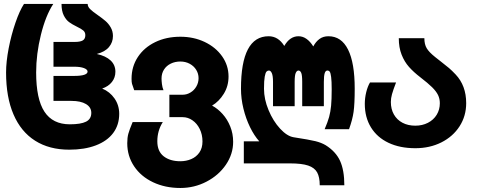

<svg xmlns="http://www.w3.org/2000/svg" viewBox="-20 -745 2440 980"><path d="M11 -375Q11 -429.5 24.2 -498.2Q37.5 -567 58.8 -628.8Q80 -690.5 102.5 -725H252Q213 -665.5 188.8 -567.5Q164.5 -469.5 164.5 -375Q164.5 -239.5 206.8 -175Q249 -110.5 336.5 -110.5Q392.5 -110.5 419.2 -124Q446 -137.5 446 -169Q446 -197.5 419 -213.8Q392 -230 344.5 -230H253V-357.5H358Q392.5 -357.5 409.8 -363.2Q427 -369 427 -379.5Q427 -390.5 408.5 -397.5Q390 -404.5 358 -404.5H253V-531H362Q389 -531 402.2 -538.5Q415.5 -546 415.5 -565.5Q415.5 -580.5 405.2 -589.2Q395 -598 373 -608.5Q348.5 -620.5 332.8 -632Q317 -643.5 305.5 -666.2Q294 -689 294 -725H427.5Q427.5 -711 439.8 -698.8Q452 -686.5 477.5 -669Q502.5 -651.5 518.2 -638Q534 -624.5 545.2 -605Q556.5 -585.5 556.5 -561Q556.5 -529 536.2 -504.8Q516 -480.5 474 -469.5Q520 -459.5 544.5 -436.5Q569 -413.5 569 -379Q569 -349 551.2 -326.5Q533.5 -304 501.5 -293Q540.5 -277 564.5 -242.5Q588.5 -208 588.5 -164Q588.5 -107.5 557.8 -66.2Q527 -25 469.2 -3Q411.5 19 333.5 19Q231.5 19 159.2 -26.8Q87 -72.5 49 -160.8Q11 -249 11 -375Z M629.5 -14Q629.5 -42 635 -62.2Q640.5 -82.5 657 -122H811Q783 -78 783 -24Q783 27.5 815.5 52.8Q848 78 900 78Q930.5 78 956.2 67Q982 56 997.8 33.2Q1013.5 10.5 1013.5 -23Q1013.5 -58 999.5 -86.5Q985.5 -115 962.2 -131Q939 -147 912.5 -147H844.5V-261.5H912.5Q933.5 -261.5 952.2 -272.8Q971 -284 982.2 -303.5Q993.5 -323 993.5 -346Q993.5 -369 981.5 -388.5Q969.5 -408 948.2 -419.5Q927 -431 900.5 -431Q873.5 -431 851.5 -420.2Q829.5 -409.5 817 -389.8Q804.5 -370 804.5 -344.5Q804.5 -333 806.5 -316Q808.5 -299 814.5 -284.5H665Q656 -309 653.8 -317.2Q651.5 -325.5 651.5 -343Q651.5 -405 683.5 -453.8Q715.5 -502.5 772.2 -530Q829 -557.5 900.5 -557.5Q968.5 -557.5 1024.8 -530.8Q1081 -504 1113.8 -457.5Q1146.5 -411 1146.5 -354.5Q1146.5 -305.5 1122.2 -266.2Q1098 -227 1062.5 -206Q1091.5 -190.5 1116 -163.2Q1140.5 -136 1155.2 -99.5Q1170 -63 1170 -21Q1170 41.5 1133 95.8Q1096 150 1034 182.2Q972 214.5 900.5 214.5Q823 214.5 761.2 185.2Q699.5 156 664.5 103.8Q629.5 51.5 629.5 -14Z M1461 89H1224.5V-23.5H1303.5Q1277.5 -52.5 1256.2 -96Q1235 -139.5 1222.5 -190.5Q1210 -241.5 1210 -292Q1210 -560 1351 -560Q1400.5 -560 1431 -510.5Q1459.5 -560 1503.5 -560Q1526 -560 1545.2 -546Q1564.5 -532 1579 -508Q1592 -532.5 1610.8 -546.2Q1629.5 -560 1656.5 -560Q1722.5 -560 1756.5 -492Q1790.5 -424 1790.5 -292.5Q1790.5 -215 1784.8 -174.2Q1779 -133.5 1761.5 -85.5H1637Q1652.5 -121.5 1659.8 -147.8Q1667 -174 1670 -205.5Q1673 -237 1673 -288.5Q1673 -331 1670.2 -352Q1667.5 -373 1663 -379Q1658.5 -385 1651 -385Q1641.5 -385 1637.2 -371Q1633 -357 1633 -327V-203H1522.5V-327Q1522.5 -362.5 1517.2 -373.8Q1512 -385 1503.5 -385Q1495 -385 1489.5 -372.8Q1484 -360.5 1484 -327V-203H1373.5V-327Q1373.5 -358 1367.5 -371.5Q1361.5 -385 1352.5 -385Q1345.5 -385 1340.2 -379.5Q1335 -374 1331.2 -353.8Q1327.5 -333.5 1327.5 -292Q1327.5 -238.5 1350.8 -182.8Q1374 -127 1409.5 -88.5Q1445 -50 1478.5 -44.5Q1559.5 -32 1589.8 -24.5Q1620 -17 1642 -4Q1694 28.5 1715.8 76.2Q1737.5 124 1737.5 200.5H1612Q1612 159 1598.8 135Q1585.5 111 1553 100Q1520.5 89 1461 89Z M1842 -215Q1842 -244.5 1849.2 -274.2Q1856.5 -304 1868.5 -324H2001.5Q1986.5 -285 1980.8 -264.2Q1975 -243.5 1975 -224.5Q1975 -188 1990.5 -160.8Q2006 -133.5 2034.2 -118.5Q2062.5 -103.5 2100 -103.5Q2135.5 -103.5 2164.2 -118.2Q2193 -133 2209 -159.2Q2225 -185.5 2225 -218Q2225 -241 2215.8 -260Q2206.5 -279 2185.5 -299.8Q2164.5 -320.5 2125.5 -350.5Q2091 -377 2067.5 -403.5Q2044 -430 2029.8 -466.2Q2015.5 -502.5 2015.5 -550H2146Q2146 -519 2157.8 -499Q2169.5 -479 2201.5 -453.5L2232 -429.5Q2258 -409.5 2272 -397.5Q2286 -385.5 2305.5 -365Q2359.5 -308 2359.5 -218.5Q2359.5 -153 2325.8 -100.5Q2292 -48 2232.8 -18.2Q2173.5 11.5 2100 11.5Q2021.5 11.5 1963.2 -16Q1905 -43.5 1873.5 -94.8Q1842 -146 1842 -215Z"/></svg>

Font: JuliaMono Black
Style: Regular
Weight: 900
Monospace: yes
Designer: cormullion
Foundry: corm
Version: Version 0.054; ttfautohint (v1.8.4)